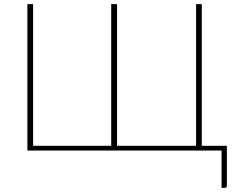

<svg xmlns="http://www.w3.org/2000/svg" viewBox="-20 -723 1137 922"><path d="M111.5 0V-703H139V-23H514V-703H542V-23H921.5V-703H949V-23H1069.5V169Q1069.5 179 1059.5 179H1044V0Z"/></svg>

Font: Lato Thin
Style: Regular
Weight: 200
Designer: Lukasz Dziedzic
Foundry: tyPoland Lukasz Dziedzic
Version: Version 2.007; 2014-02-27